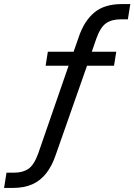

<svg xmlns="http://www.w3.org/2000/svg" viewBox="-54 -734 660 943"><path d="M-34 189 -22 114H16Q59 114 86.5 94.5Q114 75 134 19L288 -426L302 -411H170L181 -480H323L302 -464L332 -550Q358 -629 408 -671.5Q458 -714 544 -714H586L574 -639H538Q494 -639 466.5 -619.5Q439 -600 419 -544L391 -463L382 -480H517L506 -411H357L379 -427L220 26Q202 80 173.5 116.5Q145 153 105 171Q65 189 9 189Z"/></svg>

Font: Nunito Sans 10pt SemiCondensed Medium
Style: Italic
Weight: 500
Width: 4
Italic angle: -9°
Designer: Vernon Adams
Foundry: Vernon Adams
Version: Version 3.101;gftools[0.9.27]